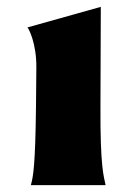

<svg xmlns="http://www.w3.org/2000/svg" viewBox="-20 -540 393 560"><path d="M70 0H288C283 -25 272 -51 273 -231L274 -520L60 -460C63 -458 87 -414 86 -342L85 -231C83 -57 77 -25 70 0Z"/></svg>

Font: Coconat
Style: Bold
Weight: 900
Width: 8
Designer: Sara Lavazza
Foundry: Collletttivo
Version: Version 1.000;Glyphs 3.2 (3217)